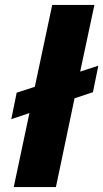

<svg xmlns="http://www.w3.org/2000/svg" viewBox="-20 -763 421 783"><path d="M36 0 100 -302 26 -277 48 -385 122 -409 193 -743H365L307 -471L381 -495L359 -387L284 -362L208 0Z"/></svg>

Font: Saira Expanded
Style: Bold Italic
Weight: 700
Width: 7
Italic angle: -12°
Designer: Hector Gatti with collaboration of the Omnibus-Type team
Foundry: Omnibus-Type
Version: Version 1.101